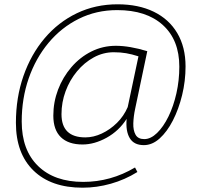

<svg xmlns="http://www.w3.org/2000/svg" viewBox="-20 -754 918 893"><path d="M364 119Q218 119 136 39.5Q54 -40 54 -183Q54 -300 89 -400.5Q124 -501 187.5 -576Q251 -651 337.5 -692.5Q424 -734 527 -734Q624 -734 695 -699.5Q766 -665 804.5 -600Q843 -535 843 -445Q843 -377 827 -311.5Q811 -246 784 -193.5Q757 -141 722.5 -110Q688 -79 649 -79Q603 -79 583.5 -111.5Q564 -144 569 -201Q533 -145 476 -113.5Q419 -82 364 -82Q298 -82 263 -116Q228 -150 228 -216Q228 -279 250 -337Q272 -395 312 -441.5Q352 -488 405 -514.5Q458 -541 519 -541Q582 -541 665 -516L609 -250Q601 -213 600 -180.5Q599 -148 610.5 -127.5Q622 -107 651 -107Q681 -107 710.5 -135.5Q740 -164 763.5 -212Q787 -260 800.5 -320Q814 -380 814 -444Q814 -568 737.5 -637.5Q661 -707 525 -707Q428 -707 346.5 -666.5Q265 -626 205.5 -554.5Q146 -483 113.5 -389.5Q81 -296 81 -189Q81 -56 157 18Q233 92 367 92Q495 92 608 25L619 46Q561 82 495.5 100.5Q430 119 364 119ZM377 -115Q415 -115 453.5 -133Q492 -151 524 -182.5Q556 -214 574 -256L624 -492Q593 -502 566.5 -506.5Q540 -511 509 -511Q460 -511 416 -487Q372 -463 338 -422Q304 -381 285 -329.5Q266 -278 266 -223Q266 -115 377 -115Z"/></svg>

Font: Georama Extended ExtraLight
Style: Italic
Weight: 200
Width: 7
Italic angle: -9°
Designer: Jean-Baptiste Levee
Foundry: Production Type
Version: Version 1.000